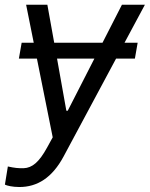

<svg xmlns="http://www.w3.org/2000/svg" viewBox="-28 -565 616 790"><path d="M538.4 -389.2H484.4L568.2 -545.5H473.7L393.8 -389.2H195L166.9 -545.5H79.5L110.8 -389.2H61.1L49.7 -323.9H123.9L188.9 0L165.5 42.6C132.8 102.3 104.4 125.7 69.6 127.1C45.5 127.5 33 126.1 4.3 120L-7.8 194.6C0 198.9 23.4 204.5 51.8 204.5C125.7 204.5 186.8 166.2 233.7 78.8L449.6 -323.9H527ZM206.7 -323.9H360.4L250.7 -109.4H245Z"/></svg>

Font: Magic Ui Pro
Style: Italic
Weight: 400
Italic angle: -9.39999°
Designer: Stefan Endress, Andreas Faust
Version: Version 1.000;FEAKit 1.0